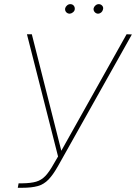

<svg xmlns="http://www.w3.org/2000/svg" viewBox="-20 -892 653 922"><path d="M65.4 9.8 69.3 -11.7H86.9Q127.9 -12.2 153.3 -19.5Q178.7 -26.9 197.8 -46.9Q216.8 -66.9 238.3 -105.5L258.8 -140.6L109.4 -727.5H132.8L274.4 -168L587.9 -727.5L613.3 -726.6L259.8 -96.7Q235.4 -53.2 213.1 -30Q190.9 -6.8 161.4 1.5Q131.8 9.8 85.9 9.8ZM314.5 -826.2Q303.7 -826.7 297.4 -834.2Q291 -841.8 293 -852.5Q294.9 -859.9 302 -866Q309.1 -872.1 317.4 -872.1Q328.1 -872.1 334.2 -864.7Q340.3 -857.4 338.9 -846.7Q337.9 -838.9 330.3 -832.8Q322.8 -826.7 314.5 -826.2ZM451.2 -826.2Q440.4 -826.7 434.1 -834.7Q427.7 -842.8 429.7 -852.5Q431.2 -859.4 438.2 -865.7Q445.3 -872.1 454.1 -872.1Q464.4 -872.1 470.9 -864.5Q477.5 -856.9 474.6 -846.7Q472.7 -837.9 466.1 -832.3Q459.5 -826.7 451.2 -826.2Z"/></svg>

Font: Inter Tight Thin
Style: Italic
Weight: 250
Italic angle: -9.39999°
Designer: Rasmus Andersson
Foundry: rsms
Version: Version 3.004